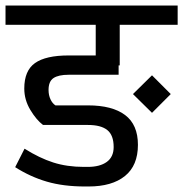

<svg xmlns="http://www.w3.org/2000/svg" viewBox="-30 -667 664 696"><path d="M614 -647V-577H404V-430H400V-396H219Q182 -396 164 -384Q146 -372 146 -341Q146 -322 153 -307Q160 -292 171 -285H289Q377 -285 423.5 -250Q470 -215 470 -142Q470 -67 423 -29Q376 9 291 9H278Q200 9 140 -8.5Q80 -26 25 -61L59 -128Q113 -94 163 -78Q213 -62 274 -62H288Q332 -62 357 -80Q382 -98 382 -134Q382 -177 359 -195.5Q336 -214 289 -214H126Q102 -232 80 -268.5Q58 -305 58 -346Q58 -411 97 -438.5Q136 -466 219 -466H317V-577H-10V-647ZM521 -394 589 -326 521 -258 452 -326Z"/></svg>

Font: Biryani
Style: Regular
Weight: 400
Designer: Dan Reynolds and Mathieu Reguer
Foundry: Dan Reynolds and Mathieu Reguer
Version: Version 1.004; ttfautohint (v1.1) -l 5 -r 5 -G 72 -x 0 -D la